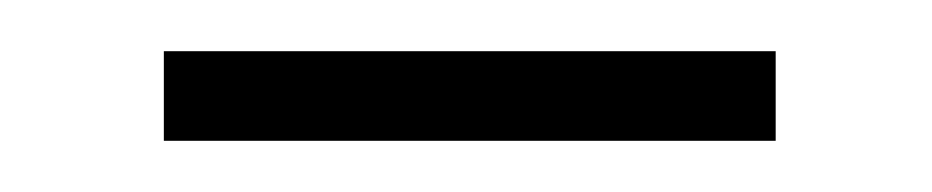

<svg xmlns="http://www.w3.org/2000/svg" viewBox="-20 -311 364 75"><path d="M44 -256V-291H283V-256Z"/></svg>

Font: Noto Sans JP Thin Thin
Style: Regular
Weight: 250
Version: Version 2.004-H2;hotconv 1.0.118;makeotfexe 2.5.65603